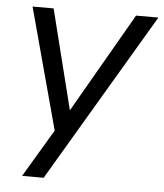

<svg xmlns="http://www.w3.org/2000/svg" viewBox="-50 -530 643 754"><g transform="rotate(5 272.0 -153.0)"><path d="M65 180 187 -25 182 10 48 -486H131L238 -59H210L456 -486H544L150 180Z"/></g></svg>

Font: Nunito Sans 12pt
Style: Italic
Weight: 400
Italic angle: -9°
Designer: Vernon Adams
Foundry: Vernon Adams
Version: Version 3.101;gftools[0.9.27]